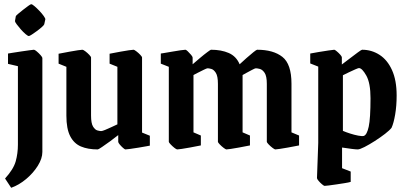

<svg xmlns="http://www.w3.org/2000/svg" viewBox="-20 -699 1935 911"><path d="M55 -622Q55 -624 65.5 -633Q76 -642 89.5 -652.5Q103 -663 114 -671Q125 -679 128 -679Q133 -679 144 -669.5Q155 -660 167 -647.5Q179 -635 187.5 -623Q196 -611 195 -607L190 -584Q189 -580 179 -571Q169 -562 155.5 -552Q142 -542 131 -535Q120 -528 117 -528Q112 -528 101 -537.5Q90 -547 78.5 -560Q67 -573 59 -584Q51 -595 51 -599ZM33 192 4 148Q44 104 54.5 66.5Q65 29 65 -13V-385L18 -396V-445Q25 -446 42.5 -449Q60 -452 81.5 -455Q103 -458 120 -460.5Q137 -463 141 -463Q145 -463 154.5 -455Q164 -447 172.5 -437.5Q181 -428 181 -423V22Q181 53 159.5 87.5Q138 122 104 150.5Q70 179 33 192Z M444 10Q397 10 364 -4Q331 -18 313 -53Q295 -88 295 -150V-382L258 -397V-444Q258 -444 274 -447Q290 -450 311 -454Q332 -458 349.5 -460.5Q367 -463 371 -463Q375 -463 385 -455.5Q395 -448 403.5 -439Q412 -430 412 -426V-151Q412 -114 421.5 -98.5Q431 -83 442.5 -80Q454 -77 460 -77Q465 -77 478.5 -82.5Q492 -88 508 -95.5Q524 -103 537 -109V-382L500 -397V-444Q500 -444 515.5 -447Q531 -450 552.5 -454Q574 -458 591.5 -460.5Q609 -463 614 -463Q617 -463 627 -455.5Q637 -448 645.5 -439Q654 -430 654 -426V-70L691 -55V-8Q691 -8 675 -5Q659 -2 637.5 1.5Q616 5 598 7.5Q580 10 575 10Q572 10 563.5 2.5Q555 -5 548 -13.5Q541 -22 541 -26V-58Q525 -45 503 -29Q481 -13 464 -1.5Q447 10 444 10Z M821 10Q817 10 807.5 2.5Q798 -5 789.5 -14Q781 -23 781 -26V-382L743 -397V-445Q743 -445 759 -447.5Q775 -450 797 -454Q819 -458 837 -460.5Q855 -463 860 -463Q863 -463 871 -455.5Q879 -448 886.5 -439Q894 -430 894 -426V-394Q909 -407 928.5 -423.5Q948 -440 963.5 -451.5Q979 -463 981 -463Q1030 -463 1065.5 -447.5Q1101 -432 1117 -394Q1131 -407 1149.5 -423.5Q1168 -440 1182.5 -451.5Q1197 -463 1200 -463Q1277 -463 1320 -429Q1363 -395 1363 -302V-71L1399 -56V-9Q1399 -9 1383.5 -6Q1368 -3 1346.5 1Q1325 5 1307.5 7.5Q1290 10 1286 10Q1283 10 1273 2.5Q1263 -5 1254.5 -14Q1246 -23 1246 -26V-301Q1246 -338 1235.5 -353.5Q1225 -369 1212.5 -372Q1200 -375 1194 -375Q1190 -375 1176 -367.5Q1162 -360 1148 -352.5Q1134 -345 1131 -343V-71L1166 -56V-9Q1166 -9 1150.5 -6Q1135 -3 1114 1Q1093 5 1075.5 7.5Q1058 10 1054 10Q1051 10 1041 2.5Q1031 -5 1022.5 -14Q1014 -23 1014 -26V-301Q1014 -338 1004 -353.5Q994 -369 982.5 -372Q971 -375 965 -375Q961 -375 946 -367.5Q931 -360 916 -352.5Q901 -345 898 -343V-71L933 -56V-9Q933 -9 917.5 -6Q902 -3 881 1Q860 5 842.5 7.5Q825 10 821 10Z M1698 -463Q1743 -463 1780.5 -439Q1818 -415 1840 -366.5Q1862 -318 1862 -246Q1862 -197 1855 -156Q1848 -115 1838 -93Q1829 -81 1807 -64Q1785 -47 1758.5 -30Q1732 -13 1709.5 -1.5Q1687 10 1677 10Q1669 10 1649 7.5Q1629 5 1603 1V99L1644 115V164Q1634 167 1615 170Q1596 173 1576 176Q1556 179 1540 181Q1524 183 1520 183Q1517 183 1508 175.5Q1499 168 1491.5 159Q1484 150 1484 146L1490 -21V-383L1452 -398V-445Q1466 -448 1491 -452Q1516 -456 1538.5 -459.5Q1561 -463 1566 -463Q1569 -463 1578 -455.5Q1587 -448 1594.5 -439.5Q1602 -431 1602 -427V-393Q1618 -405 1639.5 -421.5Q1661 -438 1678 -450.5Q1695 -463 1698 -463ZM1683 -376Q1680 -376 1666 -370Q1652 -364 1635.5 -356Q1619 -348 1607 -342V-78Q1621 -72 1641 -65.5Q1661 -59 1679.5 -55.5Q1698 -52 1706 -54Q1721 -59 1729.5 -98Q1738 -137 1738 -233Q1738 -305 1718 -340.5Q1698 -376 1683 -376Z"/></svg>

Font: Grenze Gotisch SemiBold
Style: Regular
Weight: 600
Designer: Renata Polastri
Foundry: Omnibus-Type
Version: Version 1.001